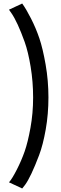

<svg xmlns="http://www.w3.org/2000/svg" viewBox="-20 -796 344 1090"><path d="M120 -558Q79 -672 45 -721L31 -741L106 -776Q128 -746 156 -691Q184 -636 203.5 -578.5Q223 -521 239 -429.5Q255 -338 255 -243Q255 -148 239.5 -60.5Q224 27 202 85Q155 209 122 254L106 274L31 239Q49 219 75.5 167Q102 115 120 63.5Q138 12 153 -70.5Q168 -153 168 -242.5Q168 -332 154 -417Q140 -502 120 -558Z"/></svg>

Font: Belgrano
Style: Regular
Weight: 400
Designer: Daniel Hernandez
Foundry: Daniel Hernndez
Version: Version 1.003